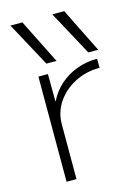

<svg xmlns="http://www.w3.org/2000/svg" viewBox="-120 -853 645 917"><g transform="rotate(-15 202.5 -395.0)"><path d="M145 -570 26 -790H85L195 -570ZM352 -570 233 -790H292L401 -570ZM92 0V-520H139L140 -386H142Q163 -430 200 -462.5Q237 -495 284.5 -512.5Q332 -530 385 -530V-485Q317 -485 261.5 -456Q206 -427 173.5 -378.5Q141 -330 141 -270V0Z"/></g></svg>

Font: M PLUS 1 Light
Style: Regular
Weight: 300
Designer: Coji Morishita
Foundry: UNDERFOREST DESIGN
Version: Version 1.001